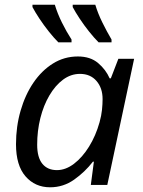

<svg xmlns="http://www.w3.org/2000/svg" viewBox="-20 -786 608 816"><path d="M193 10Q129 10 88.5 -36.5Q48 -83 48 -173Q48 -248 67.5 -315.5Q87 -383 122 -434.5Q157 -486 205 -516Q253 -546 311 -546Q364 -546 397 -518Q430 -490 446 -453H451L483 -536H550L436 0H366L379 -99H375Q341 -55 295 -22.5Q249 10 193 10ZM222 -63Q259 -63 294.5 -90Q330 -117 358.5 -163Q387 -209 403 -266Q411 -295 413.5 -319.5Q416 -344 416 -365Q416 -412 390 -442Q364 -472 320 -472Q281 -472 248 -447.5Q215 -423 190 -380.5Q165 -338 151.5 -284Q138 -230 138 -171Q138 -117 160 -90Q182 -63 222 -63ZM399 -606Q380 -625 358.5 -652Q337 -679 318.5 -707Q300 -735 289 -756V-766H385Q396 -729 415 -690.5Q434 -652 454 -618V-606ZM228 -606Q209 -625 187.5 -652Q166 -679 147.5 -707Q129 -735 118 -756V-766H213Q224 -729 243 -690.5Q262 -652 284 -618V-606Z"/></svg>

Font: Manna Sans
Style: Italic
Weight: 400
Italic angle: -12°
Designer: Monotype Design Team
Foundry: Monotype Imaging Inc.
Version: Version 2.001.1; ttfautohint (v1.8.2)